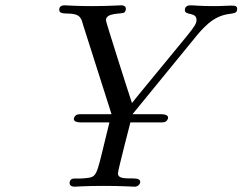

<svg xmlns="http://www.w3.org/2000/svg" viewBox="-20 -703 913 723"><path d="M203 -666C203 -640 259 -664 281 -638C288 -630 290 -619 293 -609L400 -273H290C281 -273 268 -274 262 -265C259 -261 258 -258 258 -255C258 -246 269 -242 285 -242H392C344 -51 350 -38 310 -33C265 -27 253 -36 245 -24C243 -21 242 -18 242 -14C242 -7 247 0 261 0C273 0 294 -3 372 -3C441 -3 475 0 487 0C500 0 508 -10 508 -18C508 -22 506 -25 503 -27C489 -38 424 -20 424 -50C424 -61 471 -242 471 -242H581C591 -242 603 -241 609 -250C612 -254 613 -257 613 -260C613 -269 602 -273 586 -273H479L698 -541C715 -562 732 -584 752 -603C823 -673 873 -636 873 -669C873 -679 868 -682 852 -682C838 -682 817 -680 785 -680C731 -680 714 -683 696 -683C686 -683 676 -678 676 -665C677 -643 720 -659 720 -628C720 -615 713 -603 681 -564C518 -365 497 -341 477 -315C470 -334 379 -620 379 -626C378 -657 439 -649 448 -656C451 -658 454 -664 454 -670C454 -676 450 -683 436 -683C425 -683 391 -680 324 -680C264 -680 233 -683 223 -683C206 -683 203 -673 203 -666Z"/></svg>

Font: CMU Serif
Style: Italic
Weight: 500
Italic angle: -14.04°
Version: Version 0.7.0